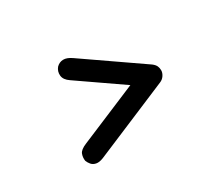

<svg xmlns="http://www.w3.org/2000/svg" viewBox="-76 -572 657 593"><g transform="rotate(-30 253.0 -275.5)"><path d="M147 -115Q132 -109 121.5 -111Q111 -113 105 -120Q99 -127 96 -135Q94 -148 98.5 -159.5Q103 -171 125 -180L372 -284L368 -244L180 -374Q162 -386 160.5 -401.5Q159 -417 169 -429Q179 -439 192.5 -439.5Q206 -440 223 -428L424 -289Q433 -282 436 -275Q439 -268 439 -260Q439 -251 433 -242Q427 -233 417 -229Z"/></g></svg>

Font: Edu VIC WA NT Beginner Medium
Style: Regular
Weight: 500
Designer: Tina and Corey Anderson
Foundry: Google for Education
Version: Version 1.003